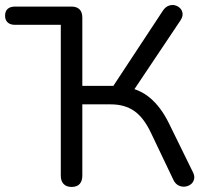

<svg xmlns="http://www.w3.org/2000/svg" viewBox="-23 -731 816 758"><path d="M259.5 7Q239 7 228 -4.8Q217 -16.5 217 -37V-633H36Q17.5 -633 7.2 -642.5Q-3 -652 -3 -669Q-3 -686.5 7.2 -695.8Q17.5 -705 36 -705H259.5Q280 -705 291 -694Q302 -683 302 -661.5V-392H438L414 -376L620.5 -689.5Q630 -703.5 642.5 -708.2Q655 -713 667 -710.2Q679 -707.5 687.8 -698.8Q696.5 -690 697.8 -677.5Q699 -665 689.5 -650.5L496 -361.5L464.5 -388.5Q525 -381.5 568.5 -345.2Q612 -309 643.5 -245L738 -52.5Q746.5 -36.5 743.2 -23.5Q740 -10.5 729.8 -3Q719.5 4.5 706.5 5.8Q693.5 7 681.2 0.8Q669 -5.5 661.5 -21L573 -206.5Q544 -267.5 506.5 -293.2Q469 -319 414.5 -319H302V-37Q302 -16.5 291.5 -4.8Q281 7 259.5 7Z"/></svg>

Font: Nunito ExtraLight
Style: Regular
Weight: 200
Designer: Vernon Adams
Foundry: Vernon Adams
Version: Version 3.602;April 4, 2023;FontCreator 14.0.0.2856 64-bit